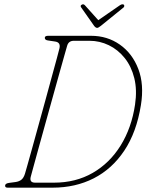

<svg xmlns="http://www.w3.org/2000/svg" viewBox="-20 -865 675 885"><path d="M3.5 -9Q3.5 -19.5 22 -22L52 -26Q68.5 -28.5 78.8 -36.8Q89 -45 95 -64Q96.5 -69 105.5 -100.5Q114.5 -132 128 -181Q141.5 -230 157.5 -287.8Q173.5 -345.5 189.5 -403.8Q205.5 -462 219.2 -512.8Q233 -563.5 242.5 -598Q252 -632.5 254 -642Q260.5 -669.5 234.5 -673.5L201 -678.5Q186.5 -680.5 186.5 -690.5Q186.5 -700 201.5 -700H399.5Q474.5 -700 532.2 -659.5Q590 -619 617.5 -547.2Q645 -475.5 629.5 -380.5Q609.5 -255.5 553 -170.8Q496.5 -86 412 -43Q327.5 0 222.5 0H15Q3.5 0 3.5 -9ZM228.5 -23Q329 -23 407.2 -68Q485.5 -113 536 -194.2Q586.5 -275.5 602.5 -383Q612.5 -450.5 599 -504.8Q585.5 -559 554.8 -597.5Q524 -636 481.8 -656.5Q439.5 -677 392.5 -677H320.5Q296 -677 289.5 -654Q287 -646.5 277.5 -612Q268 -577.5 253.2 -525.5Q238.5 -473.5 221.8 -412.8Q205 -352 188 -291.2Q171 -230.5 156.8 -178.5Q142.5 -126.5 133 -91.8Q123.5 -57 121.5 -49.5Q115 -23 142 -23ZM444.5 -745.5Q433 -736.5 428 -736.5Q421 -736.5 414 -745.5L354 -831Q348.5 -839 357 -843.5Q365 -848 372 -840L433 -772L531.5 -840Q544 -848.5 550.5 -843.5Q553 -841.5 552.8 -837.5Q552.5 -833.5 550 -831Z"/></svg>

Font: Fraunces144ptSuperSoftThinItalic
Style: Italic
Weight: 100
Italic angle: -16°
Version: Version 1.000;[0bf87f6ff]